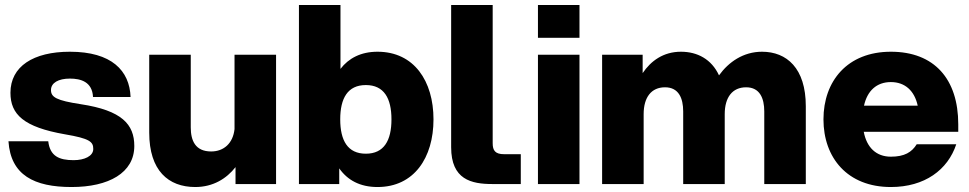

<svg xmlns="http://www.w3.org/2000/svg" viewBox="-20 -740 3898 772"><path d="M268 12C417 12 520 -45 520 -153C520 -240 470 -296 305 -321C207 -336 185 -349 185 -378C185 -407 215 -424 261 -424C305 -424 351 -411 354 -350H505C501 -456 429 -532 261 -532C114 -532 22 -473 22 -367C22 -280 75 -229 241 -200C341 -183 355 -170 355 -141C355 -112 319 -96 276 -96C218 -96 181 -112 174 -172H14C23 -36 117 12 268 12Z M747 -228V-520H580V-207C580 -54 657 12 765 12C837 12 891 -22 927 -68V0H1090V-520H923V-221C917 -164 880 -131 829 -131C765 -131 747 -175 747 -228Z M1182 0H1344V-63C1377 -16 1427 12 1498 12C1645 12 1723 -106 1723 -260C1723 -414 1645 -532 1498 -532C1431 -532 1382 -506 1349 -463V-720H1182ZM1348 -260C1348 -345 1378 -398 1451 -398C1524 -398 1554 -345 1554 -260C1554 -175 1524 -122 1451 -122C1378 -122 1348 -175 1348 -260Z M1794 -720V-148C1794 -18 1875 0 1960 0H2074V-120H2007C1971 -120 1961 -135 1961 -164V-720Z M2143 0H2310V-520H2143ZM2143 -588H2310V-720H2143Z M3053 -292V0H3220V-313C3220 -466 3143 -532 3044 -532C2969 -532 2910 -491 2871 -437C2841 -502 2784 -532 2718 -532C2647 -532 2597 -495 2564 -446V-520H2401V0H2568V-281C2568 -349 2599 -389 2654 -389C2709 -389 2727 -345 2727 -292V0H2894V-281C2894 -349 2925 -389 2980 -389C3035 -389 3053 -345 3053 -292Z M3562 12C3698 12 3791 -57 3825 -160H3666C3646 -128 3617 -110 3562 -110C3503 -110 3465 -147 3453 -210H3833V-240C3833 -422 3737 -532 3562 -532C3387 -532 3291 -414 3291 -260C3291 -106 3387 12 3562 12ZM3454 -315C3467 -375 3505 -410 3562 -410C3619 -410 3657 -375 3670 -315Z"/></svg>

Font: Aspekta 800
Style: Regular
Weight: 800
Designer: Ivo Dolenc
Version: Version 2.000